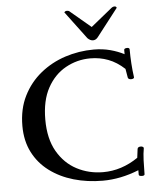

<svg xmlns="http://www.w3.org/2000/svg" viewBox="-60 -954 847 1018"><g transform="rotate(-5 363.5 -444.5)"><path d="M46 -313Q46 -403 80.5 -472Q115 -541 173.5 -588.5Q232 -636 305.5 -660Q379 -684 458 -684Q505 -684 546 -673Q587 -662 619 -645V-668Q619 -673 624 -675Q629 -677 635 -677Q648 -677 648 -668Q648 -631 650.5 -593Q653 -555 658 -520Q659 -515 654 -512.5Q649 -510 642 -510Q636 -510 631 -512.5Q626 -515 625 -520L617 -567Q576 -605 531 -622Q486 -639 436 -639Q365 -639 304 -605Q243 -571 206.5 -504Q170 -437 170 -336Q170 -234 209 -166.5Q248 -99 312 -65.5Q376 -32 452 -32Q550 -32 638 -92L644 -139Q646 -150 662 -150Q668 -150 673 -147Q678 -144 677 -139Q672 -113 670.5 -76.5Q669 -40 669 -2Q669 6 654 6Q648 6 643 4Q638 2 638 -2V-26Q541 13 446 13Q364 13 291.5 -8Q219 -29 163.5 -70.5Q108 -112 77 -173Q46 -234 46 -313ZM458 -804 569 -894Q578 -902 588 -902Q596 -902 599 -894L485 -747Q474 -733 459 -733Q444 -733 430 -747L320 -894Q320 -894 323.5 -897.5Q327 -901 334 -901Q338 -901 342 -900Q346 -899 351 -894Z"/></g></svg>

Font: Sedan SC
Style: Regular
Weight: 400
Designer: Sebastian Salazar
Foundry: Sebastian Salazar
Version: Version 1.100; ttfautohint (v1.8.4.7-5d5b)